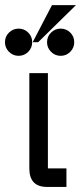

<svg xmlns="http://www.w3.org/2000/svg" viewBox="-67 -738 332 758"><path d="M195.3 0H118.7Q48.8 0 48.8 -73.2V-449.2H122.1V-73.2H195.3ZM6.3 -517.6Q-15.6 -517.6 -31.5 -533.4Q-47.4 -549.3 -47.4 -571.3Q-47.4 -593.8 -31.5 -609.4Q-15.6 -625 6.3 -625Q28.8 -625 44.4 -609.4Q60.1 -593.8 60.1 -571.3Q60.1 -549.3 44.4 -533.4Q28.8 -517.6 6.3 -517.6ZM172.4 -517.6Q150.4 -517.6 134.5 -533.4Q118.7 -549.3 118.7 -571.3Q118.7 -593.8 134.5 -609.4Q150.4 -625 172.4 -625Q194.8 -625 210.4 -609.4Q226.1 -593.8 226.1 -571.3Q226.1 -549.3 210.4 -533.4Q194.8 -517.6 172.4 -517.6ZM83.5 -571.3H62L138.2 -717.8H232.9Z"/></svg>

Font: Catrinity
Style: Regular
Weight: 400
Designer: Alexander Lange
Foundry: High-Logic / Made with FontCreator
Version: Version 2.090;May 20, 2024;FontCreator 15.0.0.2974 64-bit